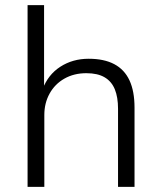

<svg xmlns="http://www.w3.org/2000/svg" viewBox="-20 -725 627 745"><path d="M87 0V-705H151V-378H145Q166 -435 214 -466Q262 -497 324 -497Q384 -497 423.5 -476Q463 -455 482.5 -413Q502 -371 502 -307V0H438V-303Q438 -348 425.5 -378.5Q413 -409 386 -425Q359 -441 315 -441Q267 -441 230 -420Q193 -399 172.5 -362Q152 -325 152 -279V0Z"/></svg>

Font: Nunito Sans 10pt Light
Style: Regular
Weight: 300
Designer: Vernon Adams
Foundry: Vernon Adams
Version: Version 3.101;gftools[0.9.27]